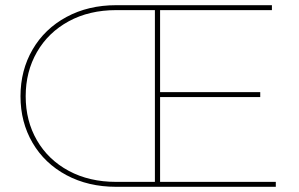

<svg xmlns="http://www.w3.org/2000/svg" viewBox="-20 -720 1152 740"><path d="M428 0Q320 0 236 -45Q152 -90 105.5 -169.5Q59 -249 59 -349Q59 -449 105.5 -529Q152 -609 236 -654.5Q320 -700 428 -700H583V-681H428Q324 -681 245 -638Q166 -595 122.5 -519.5Q79 -444 79 -349Q79 -254 122.5 -179Q166 -104 245 -61.5Q324 -19 428 -19H583V0ZM983 -365V-346H592V-365ZM1043 -19V0H577V-700H1028V-681H597V-19Z"/></svg>

Font: Montserrat
Style: Regular
Weight: 400
Designer: Julieta Ulanovsky
Foundry: Julieta Ulanovsky
Version: Version 8.000